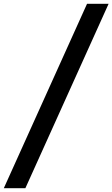

<svg xmlns="http://www.w3.org/2000/svg" viewBox="-57 -843 589 1006"><path d="M-37 143 399 -823H512L76 143Z"/></svg>

Font: Iosevka QP
Style: Bold Italic
Weight: 700
Italic angle: -9°
Designer: Belleve Invis
Foundry: Belleve Invis
Version: Version 20.0.0; ttfautohint (v1.8.4)